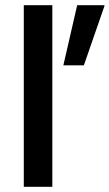

<svg xmlns="http://www.w3.org/2000/svg" viewBox="-20 -720 422 740"><path d="M71.7 0V-700H181.7V0ZM224.2 -468.3 277.5 -700H382.5V-696.7L303.3 -468.3Z"/></svg>

Font: Funnel Sans Medium
Style: Regular
Weight: 500
Version: Version 1.000; Beta; Release 5; Build 24; ttfautohint (v1.8.